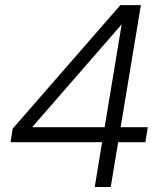

<svg xmlns="http://www.w3.org/2000/svg" viewBox="-20 -748 650 768"><path d="M22 -179.2 30.8 -233.4 461.4 -727.5H504.9L491.7 -648.4H464.8L109.9 -240.7L109.4 -239.3H571.3L561.5 -179.2ZM358.9 0 391.1 -195.8 395.5 -221.2 479.5 -727.5H543.5L422.9 0Z"/></svg>

Font: Inter 28pt Light
Style: Italic
Weight: 300
Italic angle: -9.3988°
Designer: Rasmus Andersson
Foundry: rsms
Version: Version 4.001;git-66647c0bb